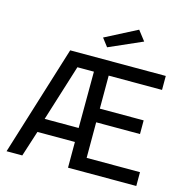

<svg xmlns="http://www.w3.org/2000/svg" viewBox="-129 -1045 1135 1168"><g transform="rotate(15 438.5 -461.5)"><path d="M16 0 231 -693H833V-605H497V-397H773V-311H497V-87H833V0H403V-162H167L115 0ZM189 -250H403L404 -605H300ZM443 -769 404 -820 604 -923 652 -861Z"/></g></svg>

Font: Cairo Play SemiBold
Style: Regular
Weight: 600
Designer: Mohamed Gaber, Accademia di Belle Arti di Urbino
Foundry: Kief Type Foundry, Accademia di Belle Arti di Urbino
Version: Version 3.130;gftools[0.9.24]